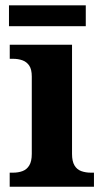

<svg xmlns="http://www.w3.org/2000/svg" viewBox="-20 -705 392 725"><path d="M16.6 0V-53H29Q49.3 -53 65.2 -59Q81.1 -64.9 90.5 -80.3Q100 -95.7 100 -124.1V-416.1Q100 -443.2 90.3 -457.4Q80.5 -471.7 64.6 -477.3Q48.7 -483 29 -483H16.8V-536H252V-123.9Q252 -95.8 261.3 -80.3Q270.5 -64.8 286.9 -58.9Q303.3 -53 323 -53H334.8V0ZM13.9 -606.1V-684.9H303.9V-606.1Z"/></svg>

Font: Noto Serif Lao
Style: Regular
Weight: 400
Designer: Monotype Design Team
Foundry: Monotype Imaging Inc.
Version: Version 2.003